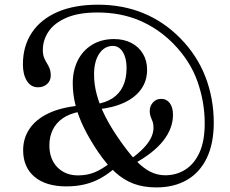

<svg xmlns="http://www.w3.org/2000/svg" viewBox="-20 -798 1002 838"><path d="M662 20Q739.5 20 795.8 -12.5Q852 -45 882.5 -108.2Q913 -171.5 913 -262.5Q913 -368 876.5 -462.8Q840 -557.5 765 -633Q694 -704.5 604.5 -741Q515 -777.5 408 -777.5Q304.5 -777.5 231.2 -745.8Q158 -714 119 -655.5Q80 -597 80 -517Q80 -472.5 97.5 -444.8Q115 -417 145.5 -417Q170 -417 185.8 -431.5Q201.5 -446 201.5 -468Q201.5 -486.5 196.5 -499Q191.5 -511.5 184.5 -522.5Q177.5 -533.5 172.2 -546.8Q167 -560 167 -579.5Q167 -624 192.5 -661.2Q218 -698.5 271 -721Q324 -743.5 405.5 -743.5Q506.5 -743.5 589 -708.5Q671.5 -673.5 736.5 -607.5Q810 -532.5 841.8 -442.5Q873.5 -352.5 873.5 -259.5Q873.5 -182.5 850.8 -132.5Q828 -82.5 789 -57.8Q750 -33 701 -33Q666.5 -33 635 -49Q603.5 -65 570.2 -100.5Q537 -136 497 -194.5Q463 -243.5 439.2 -290.5Q415.5 -337.5 403 -382.8Q390.5 -428 390.5 -472.5Q390.5 -530 413.2 -563.8Q436 -597.5 472.5 -597.5Q499.5 -597.5 516 -571Q532.5 -544.5 532.5 -501.5Q532.5 -455 516.8 -421.8Q501 -388.5 470.8 -369Q440.5 -349.5 397.5 -343L402.5 -320.5Q472.5 -327 521.5 -349.8Q570.5 -372.5 596.2 -409Q622 -445.5 622 -493.5Q622 -533 604 -563.2Q586 -593.5 553.5 -610.5Q521 -627.5 478 -627.5Q422.5 -627.5 381.8 -602.5Q341 -577.5 319.2 -533.8Q297.5 -490 297.5 -434.5Q297.5 -385.5 310 -337Q322.5 -288.5 347.2 -238.5Q372 -188.5 408.5 -134.5Q445 -81 482.2 -46.8Q519.5 -12.5 563.2 3.8Q607 20 662 20ZM547.5 -101.5 563.5 -82.5Q650.5 -130 692.8 -184Q735 -238 735 -297Q735 -329.5 721 -348Q707 -366.5 683.5 -366.5Q661.5 -366.5 647.5 -350.8Q633.5 -335 633.5 -313Q633.5 -299.5 637.5 -289.2Q641.5 -279 645.8 -267.8Q650 -256.5 650 -240.5Q650 -220 640 -198.2Q630 -176.5 607.5 -152.5Q585 -128.5 547.5 -101.5ZM331.5 -311V-337.5Q248 -330 192.5 -303.8Q137 -277.5 109 -236Q81 -194.5 81 -142.5Q81 -68 130.8 -26.2Q180.5 15.5 269.5 15.5Q315 15.5 351.8 6.2Q388.5 -3 419.2 -20.2Q450 -37.5 477.5 -61L458.5 -85.5Q426.5 -60 393.8 -46.2Q361 -32.5 320.5 -32.5Q265 -32.5 230.2 -68.2Q195.5 -104 195.5 -164Q195.5 -200 209.8 -230.5Q224 -261 254.2 -282Q284.5 -303 331.5 -311Z"/></svg>

Font: Fraunces 11pt
Style: Regular
Weight: 400
Version: Version 1.000;[b76b70a41]